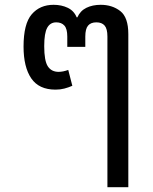

<svg xmlns="http://www.w3.org/2000/svg" viewBox="-20 -578 635 799"><path d="M427 201V-426Q427 -458 415.5 -471.5Q404 -485 381 -485Q358 -485 346.5 -471.5Q335 -458 335 -426V-383H260V-426Q260 -458 248 -471.5Q236 -485 214 -485Q189 -485 176.5 -462.5Q164 -440 164 -386Q164 -325 179 -302Q194 -279 224 -279Q242 -279 264 -287L281 -221Q265 -214 248 -209.5Q231 -205 211 -205Q142 -205 110 -252Q78 -299 78 -384Q78 -479 112 -518.5Q146 -558 203 -558Q236 -558 262 -545.5Q288 -533 299 -506H302Q314 -533 339.5 -545.5Q365 -558 399 -558Q447 -558 480.5 -532Q514 -506 514 -436V201Z"/></svg>

Font: Noto Sans Living
Style: Regular
Weight: 400
Designer: Monotype Design Team
Foundry: Monotype Imaging Inc.
Version: Version 2.013; ttfautohint (v1.8.4.7-5d5b)